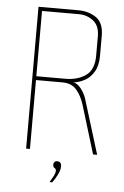

<svg xmlns="http://www.w3.org/2000/svg" viewBox="-52 -629 515 797"><g transform="rotate(5 205.0 -230.5)"><path d="M76 0V-591H242Q285 -591 316.5 -569.5Q348 -548 348 -494V-411Q348 -370 333 -344.5Q318 -319 295.5 -306.5Q273 -294 248 -291Q264 -289 280 -268.5Q296 -248 303 -224L372 0H355L294 -200Q282 -239 261 -263Q240 -287 203 -287H92V0ZM92 -303H213Q264 -303 298 -327Q332 -351 332 -409V-491Q332 -534 306 -554.5Q280 -575 246 -575H92ZM185 130Q190 122 198.5 106.5Q207 91 207 81Q207 73 200.5 70Q194 67 194 55Q194 50 198 45.5Q202 41 209 41Q219 41 223 46.5Q227 52 227 60Q227 76 217 96Q207 116 196 130Z"/></g></svg>

Font: Alumni Sans Pinstripe
Style: Regular
Weight: 400
Designer: Robert E. Leuschke
Foundry: Robert E. Leuschke
Version: Version 1.010; ttfautohint (v1.8.4.7-5d5b)